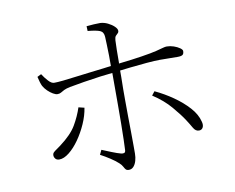

<svg xmlns="http://www.w3.org/2000/svg" viewBox="-80 -834 1159 947"><g transform="rotate(-10 500.0 -361.0)"><path d="M492 8Q481 8 476 2Q471 -4 466.5 -13Q462 -22 451 -32Q436 -46 411.5 -62Q387 -78 364 -90L375 -113Q397 -104 423 -93.5Q449 -83 468 -78Q477 -76 483 -78Q489 -80 490 -90Q491 -107 492 -143Q493 -179 493.5 -224Q494 -269 494 -313V-439Q494 -458 494 -477Q467 -474 433 -470Q390 -464 348.5 -457.5Q307 -451 277 -445Q257 -441 246 -435.5Q235 -430 228 -425.5Q221 -421 210 -421Q201 -421 188 -428.5Q175 -436 162.5 -448Q150 -460 142 -474Q138 -482 134 -495Q130 -508 127 -522L147 -532Q159 -513 175 -495.5Q191 -478 205 -479Q220 -479 249 -482Q278 -485 315 -490L388 -499Q424 -503 455 -507Q478 -510 493 -512Q493 -538 493 -563Q492 -594 491.5 -619Q491 -644 490 -658Q489 -683 471 -690.5Q453 -698 410 -702L409 -726Q426 -728 445.5 -729Q465 -730 478 -730Q497 -729 515.5 -720Q534 -711 546.5 -699Q559 -687 559 -677Q559 -669 553.5 -664.5Q548 -660 543 -654Q538 -648 537 -633Q536 -616 535.5 -585.5Q535 -555 535 -519Q534 -517 534 -517Q605 -525 649 -532Q701 -540 726.5 -546.5Q752 -553 762.5 -556Q773 -559 781 -559Q798 -559 815.5 -553Q833 -547 845 -538.5Q857 -530 857 -523Q857 -509 850 -504Q843 -499 825 -499Q806 -499 784.5 -499.5Q763 -500 735 -500Q712 -500 670.5 -496.5Q629 -493 585 -488Q558 -485 534 -482Q534 -465 534 -449Q533 -414 533 -387V-332Q533 -296 533.5 -253.5Q534 -211 534.5 -170.5Q535 -130 535 -102V-66Q535 -47 530 -30Q525 -13 515.5 -2.5Q506 8 492 8ZM866 -123Q849 -123 838 -142.5Q827 -162 812 -185Q794 -213 758 -255.5Q722 -298 668 -333L683 -352Q730 -330 773 -300Q816 -270 847 -235.5Q878 -201 887 -164Q892 -146 886 -134.5Q880 -123 866 -123ZM163 -102Q150 -102 143.5 -110Q137 -118 137 -127Q137 -136 142.5 -141.5Q148 -147 157 -153Q166 -159 178 -168Q237 -212 261.5 -254Q286 -296 300 -339L329 -332Q323 -293 305 -252.5Q287 -212 263 -178Q239 -144 212.5 -123Q186 -102 163 -102Z"/></g></svg>

Font: Noto Serif HK ExtraLight ExtraLight
Style: Regular
Weight: 250
Version: Version 2.003-H1;hotconv 1.1.1;makeotfexe 2.6.0